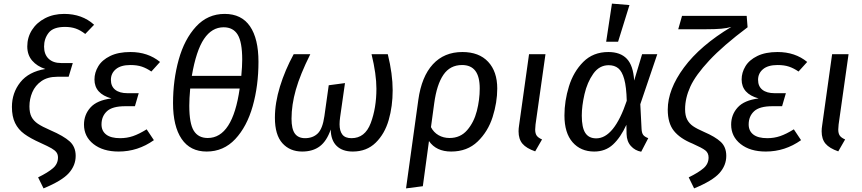

<svg xmlns="http://www.w3.org/2000/svg" viewBox="-20 -827 4772 1063"><path d="M191 155Q246 128 273.5 104Q301 80 301 45Q301 28 292.5 16.5Q284 5 265 -6Q246 -17 204 -36Q148 -61 114.5 -85.5Q81 -110 63.5 -146Q46 -182 46 -235Q46 -313 92.5 -371.5Q139 -430 231 -445Q185 -460 158 -491.5Q131 -523 131 -570Q131 -620 157 -661Q183 -702 229.5 -726Q276 -750 335 -750Q435 -750 501 -690L452 -639Q425 -660 399 -669Q373 -678 340 -678Q275 -678 249.5 -645.5Q224 -613 224 -569Q224 -526 249 -502Q274 -478 318 -478H383L360 -402H297Q244 -402 209.5 -378Q175 -354 159 -316.5Q143 -279 143 -238Q143 -202 154.5 -180Q166 -158 189.5 -142Q213 -126 259 -106Q333 -74 366 -44Q399 -14 399 36Q399 89 361 131.5Q323 174 221 216Z M445 -137Q445 -192 481 -232Q517 -272 597 -282Q503 -308 503 -387Q503 -425 524 -460Q545 -495 590 -517Q635 -539 702 -539Q799 -539 866 -484L818 -431Q792 -449 765.5 -458Q739 -467 702 -467Q649 -467 621.5 -444Q594 -421 594 -385Q594 -349 618 -330Q642 -311 686 -311H748L727 -239H674Q602 -239 572 -211Q542 -183 542 -138Q542 -102 568 -82Q594 -62 645 -62Q683 -62 716.5 -73.5Q750 -85 792 -111L832 -51Q743 12 637 12Q550 12 497.5 -29.5Q445 -71 445 -137Z M1411 -485Q1411 -352 1379 -239Q1347 -126 1282.5 -57Q1218 12 1124 12Q1033 12 985.5 -58Q938 -128 938 -256Q938 -384 969.5 -497Q1001 -610 1065.5 -680Q1130 -750 1224 -750Q1317 -750 1364 -681.5Q1411 -613 1411 -485ZM1042 -407H1316Q1321 -460 1321 -497Q1321 -594 1296 -635Q1271 -676 1218 -676Q1153 -676 1109.5 -611.5Q1066 -547 1042 -407ZM1033 -337Q1028 -280 1028 -242Q1028 -143 1053 -103Q1078 -63 1130 -63Q1268 -63 1307 -337Z M1502 -175Q1502 -257 1530 -348Q1558 -439 1606 -527H1698Q1642 -415 1618 -330.5Q1594 -246 1594 -170Q1594 -113 1612.5 -87.5Q1631 -62 1669 -62Q1712 -62 1739 -88Q1766 -114 1776 -184L1800 -355L1890 -367L1863 -178Q1860 -157 1860 -139Q1860 -102 1875.5 -82Q1891 -62 1926 -62Q2001 -62 2032.5 -145.5Q2064 -229 2064 -336Q2064 -416 2037 -527H2127Q2154 -417 2154 -327Q2154 -239 2132 -162.5Q2110 -86 2060 -37Q2010 12 1933 12Q1876 12 1844 -19Q1812 -50 1811 -110Q1789 -46 1750.5 -17Q1712 12 1653 12Q1585 12 1543.5 -34Q1502 -80 1502 -175Z M2733 -337Q2733 -260 2707.5 -179.5Q2682 -99 2624.5 -43.5Q2567 12 2478 12Q2395 12 2355 -46L2321 204L2228 216L2296 -274Q2314 -403 2376.5 -471Q2439 -539 2540 -539Q2632 -539 2682.5 -485Q2733 -431 2733 -337ZM2636 -337Q2636 -403 2611.5 -435Q2587 -467 2538 -467Q2472 -467 2435 -413Q2398 -359 2384 -255L2366 -123Q2381 -94 2408 -78.5Q2435 -63 2469 -63Q2529 -63 2566.5 -106.5Q2604 -150 2620 -212.5Q2636 -275 2636 -337Z M2945 -138Q2943 -116 2943 -110Q2943 -88 2951.5 -76Q2960 -64 2981 -55L2943 11Q2894 -6 2872.5 -31.5Q2851 -57 2851 -100Q2851 -116 2854 -134L2909 -527H3000Z M3491 -381 3535 -527H3619L3525 -250L3532 -113Q3533 -92 3540.5 -81Q3548 -70 3569 -62L3530 13Q3496 7 3473 -18.5Q3450 -44 3449 -85L3448 -136Q3416 -66 3374 -27Q3332 12 3270 12Q3195 12 3150 -39.5Q3105 -91 3105 -188Q3105 -268 3130 -349Q3155 -430 3209.5 -484.5Q3264 -539 3348 -539Q3415 -539 3450.5 -501.5Q3486 -464 3491 -381ZM3201 -187Q3201 -121 3220.5 -91Q3240 -61 3281 -61Q3380 -61 3450 -269Q3448 -346 3436 -389Q3424 -432 3403 -449Q3382 -466 3350 -466Q3298 -466 3264.5 -418.5Q3231 -371 3216 -305.5Q3201 -240 3201 -187ZM3465 -799 3402 -596H3336L3368 -807Z M3793 155Q3848 128 3875.5 104Q3903 80 3903 45Q3903 20 3885.5 6Q3868 -8 3814 -32Q3745 -60 3711 -102.5Q3677 -145 3677 -220Q3677 -332 3767 -453.5Q3857 -575 4029 -678Q4006 -671 3973 -668Q3940 -665 3881 -665H3735L3756 -739H4114L4119 -676Q3983 -574 3907 -492.5Q3831 -411 3802 -347.5Q3773 -284 3773 -222Q3773 -187 3784.5 -165Q3796 -143 3817 -128.5Q3838 -114 3877 -97Q3940 -70 3970.5 -41.5Q4001 -13 4001 36Q4001 89 3963 131.5Q3925 174 3823 216Z M4028 -137Q4028 -192 4064 -232Q4100 -272 4180 -282Q4086 -308 4086 -387Q4086 -425 4107 -460Q4128 -495 4173 -517Q4218 -539 4285 -539Q4382 -539 4449 -484L4401 -431Q4375 -449 4348.5 -458Q4322 -467 4285 -467Q4232 -467 4204.5 -444Q4177 -421 4177 -385Q4177 -349 4201 -330Q4225 -311 4269 -311H4331L4310 -239H4257Q4185 -239 4155 -211Q4125 -183 4125 -138Q4125 -102 4151 -82Q4177 -62 4228 -62Q4266 -62 4299.5 -73.5Q4333 -85 4375 -111L4415 -51Q4326 12 4220 12Q4133 12 4080.5 -29.5Q4028 -71 4028 -137Z M4623 -138Q4621 -116 4621 -110Q4621 -88 4629.5 -76Q4638 -64 4659 -55L4621 11Q4572 -6 4550.5 -31.5Q4529 -57 4529 -100Q4529 -116 4532 -134L4587 -527H4678Z"/></svg>

Font: FiraGO
Style: Italic
Weight: 400
Italic angle: -8°
Designer: bBox Type GmbH
Foundry: bBox Type GmbH
Version: Version 1.001